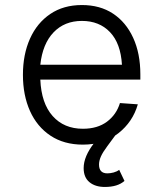

<svg xmlns="http://www.w3.org/2000/svg" viewBox="-20 -562 640 762"><path d="M309 12Q234 12 180.5 -23.5Q127 -59 99 -121.5Q71 -184 71 -265Q71 -346 99 -408.5Q127 -471 179.5 -506.5Q232 -542 305 -542Q377 -542 428.5 -508Q480 -474 508.5 -412Q537 -350 537 -267V-246H140Q144 -152 189 -101.5Q234 -51 309 -51Q367 -51 404.5 -79Q442 -107 456 -153L527 -148Q507 -78 449.5 -33Q392 12 309 12ZM140 -305H464Q459 -390 416.5 -434.5Q374 -479 305 -479Q236 -479 192.5 -433.5Q149 -388 140 -305ZM396 180Q358 180 335 161Q312 142 312 105Q312 59 354 5L382 -32L437 -24L406 18Q388 42 380.5 59Q373 76 373 91Q373 126 406 126Q418 126 431 122.5Q444 119 453 112L474 156Q447 180 396 180Z"/></svg>

Font: Geist Mono Light
Style: Regular
Weight: 300
Monospace: yes
Designer: Basement.studio, Andrés Briganti, Mateo Zaragoza
Foundry: Basement.studio, Vercel, Andrés Briganti, Guido Ferreyra, Mateo Zaragoza
Version: Version 1.500; ttfautohint (v1.8.4.7-5d5b)